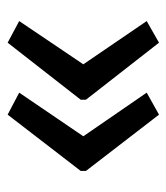

<svg xmlns="http://www.w3.org/2000/svg" viewBox="14 -522 446 515"><g transform="rotate(-90 237.5 -264.0)"><path d="M37 -271V-257L188 -61L247 -94L130 -264L247 -436L188 -467ZM228 -271V-257L381 -61L439 -94L323 -264L439 -436L381 -467Z"/></g></svg>

Font: Noto Sans Condensed
Style: Regular
Weight: 400
Width: 3
Designer: Monotype Design Team
Foundry: Monotype Imaging Inc.
Version: Version 2.013